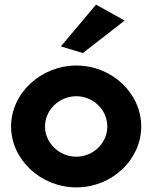

<svg xmlns="http://www.w3.org/2000/svg" viewBox="-20 -789 663 832"><path d="M244 -588 339 -559 520 -700 396 -769ZM175 -241C175 -312 236 -372 311 -372C385 -372 445 -312 445 -241C445 -170 385 -110 311 -110C236 -110 175 -170 175 -241ZM28 -241C28 -97 157 23 311 23C465 23 592 -97 592 -241C592 -385 465 -505 311 -505C157 -505 28 -385 28 -241Z"/></svg>

Font: Bluebird
Style: SfBd
Weight: 700
Designer: Jasper
Foundry: Cannot Into Space Fonts
Version: Version 0.98